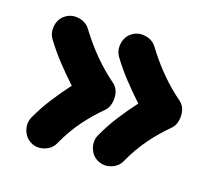

<svg xmlns="http://www.w3.org/2000/svg" viewBox="-70 -606 679 596"><g transform="rotate(15 269.5 -308.0)"><path d="M286.6 -510.7Q306.2 -522.5 329.8 -516.8Q353.5 -511.2 365.2 -491.7Q416.5 -408.2 483.4 -350.6Q496.1 -339.8 499.3 -322.8Q502.4 -305.7 497.8 -289.3Q493.2 -272.9 482.4 -263.7Q448.7 -235.8 419.2 -201.9Q389.6 -168 365.7 -125.5Q355 -105.5 331.8 -98.9Q308.6 -92.3 288.6 -103.5Q268.6 -114.7 262.2 -137.9Q255.9 -161.1 267.1 -181.2Q287.6 -217.3 311.5 -248Q335.4 -278.8 362.3 -308.6Q336.4 -337.4 312.5 -367.7Q288.6 -397.9 267.6 -432.1Q255.9 -451.7 261.5 -475.3Q267.1 -499 286.6 -510.7ZM72.8 -510.7Q92.3 -522.5 116 -516.8Q139.6 -511.2 151.4 -491.7Q202.6 -408.2 269.5 -350.6Q282.2 -339.8 285.4 -322.8Q288.6 -305.7 283.9 -289.3Q279.3 -272.9 268.6 -263.7Q234.9 -235.8 205.3 -201.9Q175.8 -168 151.9 -125.5Q141.1 -105.5 117.9 -98.9Q94.7 -92.3 74.7 -103.5Q54.7 -114.7 48.3 -137.9Q42 -161.1 53.2 -181.2Q73.7 -217.3 97.7 -248Q121.6 -278.8 148.4 -308.6Q122.6 -337.4 98.6 -367.7Q74.7 -397.9 53.7 -432.1Q42 -451.7 47.6 -475.3Q53.2 -499 72.8 -510.7Z"/></g></svg>

Font: Mikhak-FD Black
Style: Regular
Weight: 900
Designer: Amin Abedi
Version: Version 3.2